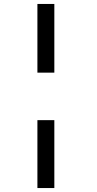

<svg xmlns="http://www.w3.org/2000/svg" viewBox="-20 -820 490 970"><path d="M169 -453V-800H254.5V-453ZM254.5 -213V130H169V-213Z"/></svg>

Font: League Mono Condensed Medium
Style: Regular
Weight: 500
Width: 1
Designer: Tyler Finck
Foundry: The League of Moveable Type / Tyler Finck
Version: Version 2.210